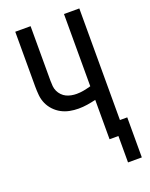

<svg xmlns="http://www.w3.org/2000/svg" viewBox="-163 -819 826 1059"><g transform="rotate(-20 250.0 -290.0)"><path d="M400 155V0H348V-231Q323 -225 297.5 -221Q272 -217 246 -217Q220 -217 194.5 -222Q169 -227 146.5 -239Q124 -251 106 -270Q88 -289 77.5 -312.5Q67 -336 64.5 -362Q62 -388 62 -414V-735H152V-414Q152 -398 153.5 -382.5Q155 -367 161.5 -353Q168 -339 179 -327.5Q190 -316 203.5 -309.5Q217 -303 232.5 -300Q248 -297 264 -297Q285 -297 306 -301Q327 -305 348 -311V-735H438V-80H481V155Z"/></g></svg>

Font: Iosevka SS10 Medium
Style: Regular
Weight: 500
Monospace: yes
Designer: Belleve Invis
Foundry: Belleve Invis
Version: Version 28.0.6; ttfautohint (v1.8.4)